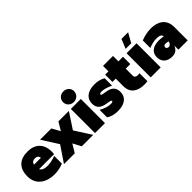

<svg xmlns="http://www.w3.org/2000/svg" viewBox="176 -1947 3076 3076"><g transform="rotate(-45 1713.5 -409.5)"><path d="M357 11C425 11 496 -3 561 -29V-204C489 -177 425 -165 373 -165C306 -165 259 -186 240 -225H580C582 -244 583 -262 583 -279C583 -462 473 -556 308 -556C136 -556 25 -470 25 -274C25 -79 182 11 357 11ZM389 -333H234C243 -380 276 -395 313 -395C352 -395 384 -380 389 -333Z M579 0H824L908 -140L983 0H1242L1062 -281L1237 -547H1000L917 -408L840 -547H585L761 -270Z M1282 0H1508V-547H1282ZM1395 -591C1466 -591 1520 -644 1520 -715C1520 -781 1466 -831 1395 -831C1324 -831 1270 -780 1270 -711C1270 -642 1324 -591 1395 -591Z M1792 12C1963 12 2038 -69 2038 -178C2038 -390 1781 -323 1781 -375C1781 -388 1790 -397 1826 -397C1868 -397 1930 -384 2013 -344V-511C1961 -544 1894 -559 1828 -559C1659 -559 1581 -477 1581 -368C1581 -159 1839 -222 1839 -171C1839 -159 1832 -150 1795 -150C1742 -150 1674 -166 1597 -212V-43C1654 -2 1723 12 1792 12Z M2464 6V-174C2451 -172 2438 -170 2427 -170C2387 -170 2360 -186 2360 -224V-382H2464V-547H2360V-670H2134V-547H2059V-382H2134V-212C2134 -41 2261 11 2391 11C2415 11 2440 9 2464 6Z M2544 0H2770V-547H2544ZM2583 -607H2710L2799 -767H2649Z M3172 0H3382V-304C3382 -490 3245 -554 3100 -554C3021 -554 2939 -535 2873 -508V-337C2922 -358 2987 -376 3046 -376C3107 -376 3155 -363 3156 -317L3138 -320C3107 -325 3079 -327 3054 -327C2903 -327 2841 -251 2841 -160C2841 -66 2898 10 3027 10C3090 10 3141 -16 3172 -92ZM3048 -178C3048 -198 3060 -215 3097 -215C3106 -215 3118 -214 3131 -211L3155 -206C3149 -163 3120 -139 3094 -139C3067 -139 3048 -155 3048 -178Z"/></g></svg>

Font: Chess Sans Black
Style: Regular
Weight: 900
Designer: Wolf Bōese
Foundry: Wolf Bōese
Version: Version 7.223;Glyphs 3.3 (3306)